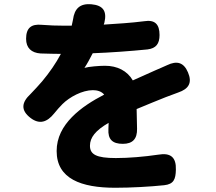

<svg xmlns="http://www.w3.org/2000/svg" viewBox="-20 -826 1020 905"><path d="M179 -443C162 -423 143 -403 124 -383C81 -343 77 -306 124 -270C166 -238 202 -250 235 -291C248 -307 261 -322 274 -335C308 -369 368 -401 418 -401C437 -401 458 -396 471 -380C417 -352 362 -318 319 -274C276 -230 247 -178 247 -114C247 17 363 59 523 59C597 59 688 54 754 47C799 42 808 19 809 -26C811 -85 784 -107 726 -97C659 -87 586 -81 526 -81C434 -81 404 -98 404 -139C404 -178 430 -211 492 -247C492 -237 491 -228 491 -218C488 -169 510 -148 559 -148C606 -148 627 -172 626 -219L624 -312C676 -334 724 -353 761 -368C778 -374 799 -382 820 -390C870 -407 887 -436 866 -485C846 -532 814 -541 768 -519C749 -511 731 -502 711 -494L606 -447C580 -492 533 -516 475 -516C448 -516 398 -512 378 -506C391 -525 404 -550 417 -575C500 -578 594 -585 675 -593C716 -598 732 -620 732 -661C732 -712 710 -734 660 -726C598 -718 532 -714 469 -710C470 -713 471 -716 472 -719C485 -774 466 -801 410 -806C357 -810 331 -786 324 -733C322 -724 320 -714 318 -705H279C249 -705 212 -706 177 -709C127 -714 103 -694 103 -643C103 -600 128 -577 171 -574C207 -573 242 -572 267 -572C243 -527 214 -485 179 -443Z"/></svg>

Font: GenSenRounded2 TW H
Style: Regular
Weight: 900
Version: Version 2.100;PS 2.1;hotconv 16.6.51;makeotf.lib2.5.65220 DE